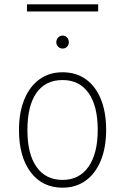

<svg xmlns="http://www.w3.org/2000/svg" viewBox="-20 -858 580 890"><path d="M270 12Q176.5 12 122.2 -59.8Q68 -131.5 68 -255Q68 -337 92.8 -397.2Q117.5 -457.5 162.8 -490.2Q208 -523 270 -523Q332.5 -523 377.8 -490.8Q423 -458.5 447.5 -398.5Q472 -338.5 472 -256Q472 -174 447.2 -113.8Q422.5 -53.5 377.2 -20.8Q332 12 270 12ZM270 -24Q347.5 -24 390.2 -85Q433 -146 433 -256Q433 -367 390.5 -427Q348 -487 270 -487Q190.5 -487 148.8 -427.2Q107 -367.5 107 -255Q107 -144 149.5 -84Q192 -24 270 -24ZM270 -633Q258 -633 249.5 -641.5Q241 -650 241 -662Q241 -675 249.5 -684Q258 -693 270 -693Q283 -693 291 -684Q299 -675 299 -662Q299 -650 291 -641.5Q283 -633 270 -633ZM105 -805V-838H435V-805Z"/></svg>

Font: Overpass Thin
Style: Regular
Weight: 250
Designer: Delve Withrington, Dave Bailey, Thomas Jockin
Foundry: Delve Fonts LLC
Version: Version 4.000